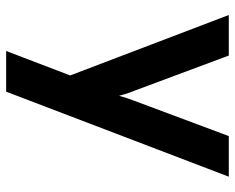

<svg xmlns="http://www.w3.org/2000/svg" viewBox="-88 -462 745 608"><g transform="rotate(90 284.0 -158.5)"><path d="M142 194 219.4 -8.8 28 -511H156.4L267.8 -212.2Q272.4 -201.4 276.5 -188.9Q280.6 -176.4 283.8 -163.8Q287.2 -176.4 291.4 -188.8Q295.7 -201.1 299.8 -212.2L411.4 -511H540L270.8 194Z"/></g></svg>

Font: Overpass
Style: Regular
Weight: 400
Designer: Delve Withrington, Dave Bailey, Thomas Jockin
Foundry: Delve Fonts LLC
Version: Version 4.000